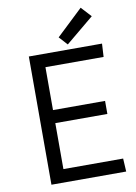

<svg xmlns="http://www.w3.org/2000/svg" viewBox="-104 -1052 793 1119"><g transform="rotate(-10 292.0 -493.0)"><path d="M107.4 -758.8H540.5L536.1 -680.7H191.9V-426.8H500V-349.6H191.9V-77.6H545.4L549.8 0H107.4ZM343.3 -788.6 297.9 -838.4 454.1 -986.3 509.3 -926.3Z"/></g></svg>

Font: Duru Sans
Style: Regular
Weight: 400
Designer: Onur Yazõcõgil
Foundry: Onur Yazõcõgil
Version: Version 1.001